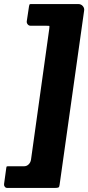

<svg xmlns="http://www.w3.org/2000/svg" viewBox="-62 -762 436 947"><path d="M-26 165Q-34 165 -38.5 159Q-43 153 -42 146L-31 66Q-30 59 -28 58.5Q-26 58 -19 58H57Q70 58 79.5 48.5Q89 39 91 25L181 -620Q183 -634 180.5 -634.5Q178 -635 166 -635H89Q80 -635 74.5 -642Q69 -649 70 -657L81 -730Q83 -740 84.5 -741Q86 -742 96 -742H324Q338 -742 346.5 -732Q355 -722 353 -710L232 149Q231 160 226.5 162.5Q222 165 208 165H-26Z"/></svg>

Font: Libre Franklin Thin Black
Style: Italic
Weight: 900
Italic angle: -8°
Version: Version 2.000